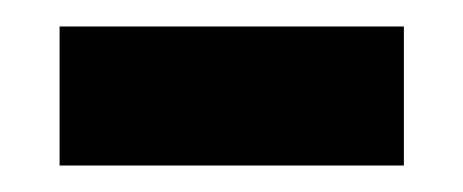

<svg xmlns="http://www.w3.org/2000/svg" viewBox="-20 -345 350 145"><path d="M25 -220V-325H285V-220Z"/></svg>

Font: Noto Serif Armenian
Style: Bold
Weight: 700
Version: Version 2.007